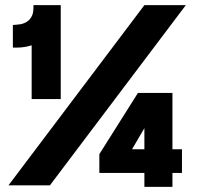

<svg xmlns="http://www.w3.org/2000/svg" viewBox="-20 -720 806 746"><path d="M103 -335H216V-700H110V-688C110 -651 88 -626 44 -624L30 -623V-535H45C64 -535 85 -538 103 -544ZM13 0H174L702 -700H541ZM366 -48H541V6H650V-48H687V-140H650V-359H516L366 -121ZM493 -140 541 -222V-140Z"/></svg>

Font: Fixel Text ExtraBold
Style: Regular
Weight: 800
Width: 4
Designer: AlfaBravo + MacPaw
Foundry: Kyrylo Tkachov, Marchela Mozhyna, Serhii Makarenko, Maria Weinstein, Zakhar Kryvoshyya
Version: Version 1.211